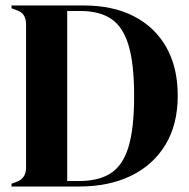

<svg xmlns="http://www.w3.org/2000/svg" viewBox="-20 -680 688 700"><path d="M22 0V-10L43 -18Q75 -31 75 -69V-591Q75 -631 43 -642L22 -650V-660H286Q392 -660 468.5 -620.5Q545 -581 586.5 -507.5Q628 -434 628 -331Q628 -226 583 -152Q538 -78 457.5 -39Q377 0 268 0ZM225 -20H268Q340 -20 384 -48.5Q428 -77 448.5 -144.5Q469 -212 469 -330Q469 -448 448.5 -515.5Q428 -583 385 -611.5Q342 -640 272 -640H225Z"/></svg>

Font: DeepMind Serif Display
Style: Regular
Weight: 400
Designer: Frank Grießhammer / Modifications: Colophon Foundry
Foundry: Colophon Foundry
Version: Version 5.003; ttfautohint (v1.8.2)